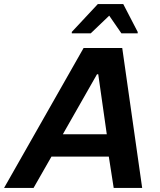

<svg xmlns="http://www.w3.org/2000/svg" viewBox="-55 -924 786 944"><path d="M-35 0 356 -688H546L644 0H504L480 -154H198L110 0ZM254 -264H470L428 -559H422ZM298 -760V-767L426 -904H551L622 -767V-760H542L482 -847L391 -760Z"/></svg>

Font: Saira SemiBold
Style: Italic
Weight: 600
Italic angle: -12°
Designer: Hector Gatti with collaboration of the Omnibus-Type team
Foundry: Omnibus-Type
Version: Version 1.100; ttfautohint (v1.8.3)